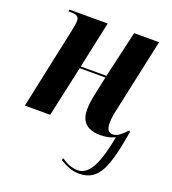

<svg xmlns="http://www.w3.org/2000/svg" viewBox="-139 -640 874 976"><g transform="rotate(20 298.0 -152.5)"><path d="M399 231C509 231 537 138 571 -56L565 -63C542 -39 519 -15 493 -15C467 -15 458 -34 458 -65C458 -94 465 -126 475 -170L554 -536H419L361 -284H222L276 -536H69L67 -526H79C116 -526 125 -515 125 -495C125 -480 121 -461 116 -437L23 0H160L220 -274H359L340 -186C332 -149 327 -118 327 -89C327 -32 354 10 435 10C467 10 492 3 513 -7C488 127 454 217 387 217C353 217 325 203 298 185L294 196C333 219 362 231 399 231Z"/></g></svg>

Font: Noto Serif Display Condensed
Style: Bold Italic
Weight: 700
Width: 3
Italic angle: -12°
Designer: Monotype Design Team
Foundry: Monotype Imaging Inc.
Version: Version 2.009